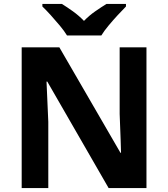

<svg xmlns="http://www.w3.org/2000/svg" viewBox="-20 -954 853 974"><path d="M723 0H531L220 -540H216Q218 -489 220.5 -438Q223 -387 225 -336V0H90V-714H281L591 -179H594Q593 -212 592 -245Q591 -278 589.5 -310.5Q588 -343 587 -376V-714H723ZM320 -774Q306 -797 283.5 -824Q261 -851 237.5 -877Q214 -903 195 -921V-934H294Q320 -918 350 -896.5Q380 -875 406 -848Q432 -875 463 -896.5Q494 -918 520 -934H619V-921Q601 -903 577 -877Q553 -851 530.5 -824Q508 -797 494 -774Z"/></svg>

Font: Noto Sans Bamum
Style: Regular
Weight: 400
Designer: Monotype Design Team
Foundry: Monotype Imaging Inc.
Version: Version 2.001